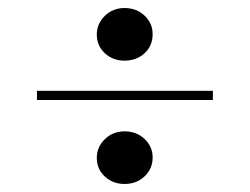

<svg xmlns="http://www.w3.org/2000/svg" viewBox="-20 -544 622 478"><path d="M290 -393Q261 -393 241 -411.5Q221 -430 221 -458Q221 -485 241 -504.5Q261 -524 290 -524Q320 -524 340 -505Q360 -486 360 -459Q360 -430 340 -411.5Q320 -393 290 -393ZM72 -295V-318H510V-295ZM290 -86Q261 -86 241 -104.5Q221 -123 221 -151Q221 -178 241 -197.5Q261 -217 290 -217Q320 -217 340 -198Q360 -179 360 -152Q360 -124 340 -105Q320 -86 290 -86Z"/></svg>

Font: Literata 72pt
Style: Bold
Weight: 700
Designer: Latin by Veronika Burian and Jose Scaglione. Greek by Irene Vlachou. Cyrillic by Vera Evstafieva.
Foundry: TypeTogether
Version: Version 3.002